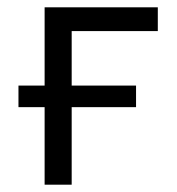

<svg xmlns="http://www.w3.org/2000/svg" viewBox="-20 -505 484 525"><path d="M102 0V-485H411.5V-420H176V0ZM30.5 -212V-271H352V-212Z"/></svg>

Font: Geologica Cursive ExtraLight
Style: Regular
Weight: 250
Designer: Sindre Bremnes, Frode Helland
Foundry: Monokrom Skriftforlag AS
Version: Version 1.010;gftools[0.9.28]